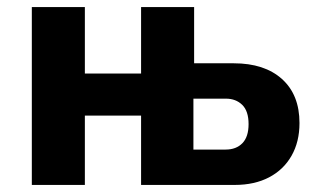

<svg xmlns="http://www.w3.org/2000/svg" viewBox="-20 -523 914 543"><path d="M70 0V-503H220V-315H379V-503H529V-344H641Q728 -344 777.5 -299.5Q827 -255 827 -175Q827 -122 804.5 -82.5Q782 -43 741 -21.5Q700 0 644 0H379V-196H220V0ZM527 -100H618Q648 -100 665.5 -118Q683 -136 683 -172Q683 -209 665 -226.5Q647 -244 619 -244H527Z"/></svg>

Font: Nunito Sans 7pt Condensed ExtraBold
Style: Regular
Weight: 800
Width: 3
Designer: Vernon Adams
Foundry: Vernon Adams
Version: Version 3.101;gftools[0.9.27]